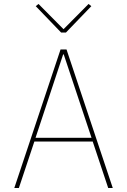

<svg xmlns="http://www.w3.org/2000/svg" viewBox="-20 -947 640 967"><path d="M525 0 447 -234H153L75 0H52L285 -698H315L548 0ZM301 -673H298L159 -253H441ZM288 -783 160 -916 174 -927 300 -800 426 -927 440 -916 312 -783Z"/></svg>

Font: IBM Plex Mono Thin
Style: Regular
Weight: 100
Monospace: yes
Designer: Mike Abbink, Paul van der Laan, Pieter van Rosmalen
Foundry: Bold Monday
Version: Version 2.3